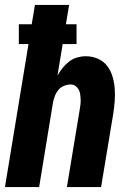

<svg xmlns="http://www.w3.org/2000/svg" viewBox="-20 -755 540 775"><path d="M0 0 95 -577H56V-657H108L121 -735H259L246 -657H289V-577H233L212 -450Q221 -466 233 -481Q245 -496 259.5 -507Q274 -518 291.5 -523Q309 -528 326 -528Q352 -528 375 -518Q398 -508 412.5 -489Q427 -470 434 -446.5Q441 -423 443 -398Q445 -373 443 -347Q441 -321 437 -295L388 0H250L302 -314Q304 -325 305 -335Q306 -345 305.5 -355.5Q305 -366 303.5 -376Q302 -386 297 -394.5Q292 -403 284 -408.5Q276 -414 265 -414Q252 -414 238.5 -408.5Q225 -403 216 -392.5Q207 -382 202 -369Q197 -356 194 -342L138 0Z"/></svg>

Font: Iosevka Heavy Oblique
Style: Regular
Weight: 900
Italic angle: -9°
Monospace: yes
Designer: Belleve Invis
Foundry: Belleve Invis
Version: Version 32.5.0; ttfautohint (v1.8.4)